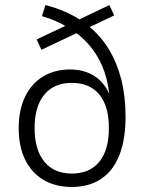

<svg xmlns="http://www.w3.org/2000/svg" viewBox="-20 -732 566 760"><path d="M264 8Q199 8 152 -20Q105 -48 79.5 -100Q54 -152 54 -224Q54 -296 79 -348.5Q104 -401 150 -429Q196 -457 258 -457Q323 -457 367.5 -421Q412 -385 426 -315H415Q413 -414 377.5 -486Q342 -558 276 -606L292 -605L144 -535L125 -576L248 -634V-624Q227 -637 201 -648.5Q175 -660 146 -668L160 -712Q202 -701 237.5 -685.5Q273 -670 302 -650H283L413 -712L432 -671L327 -621L329 -630Q378 -591 410.5 -537.5Q443 -484 460 -417.5Q477 -351 477 -270Q477 -180 452.5 -118Q428 -56 380.5 -24Q333 8 264 8ZM264 -45Q335 -45 373 -91.5Q411 -138 411 -225Q411 -312 373 -358Q335 -404 264 -404Q194 -404 155.5 -357.5Q117 -311 117 -225Q117 -139 155.5 -92Q194 -45 264 -45Z"/></svg>

Font: Nunito Sans 10pt SemiCondensed Light
Style: Regular
Weight: 300
Width: 4
Designer: Vernon Adams
Foundry: Vernon Adams
Version: Version 3.101;gftools[0.9.27]